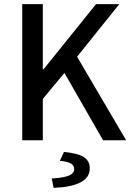

<svg xmlns="http://www.w3.org/2000/svg" viewBox="-20 -675 628 924"><path d="M87 0V-655H186V-342H190L442 -655H554L351 -402L587 0H476L290 -324L186 -199V0ZM238 229 229 184Q291 180 314 169Q337 158 337 139Q337 120 319.5 111Q302 102 268 99L288 56Q357 63 384.5 81.5Q412 100 412 135Q412 180 367 203Q322 226 238 229Z"/></svg>

Font: Mada Medium
Style: Regular
Weight: 500
Designer: Khaled Hosny
Version: Version 1.5